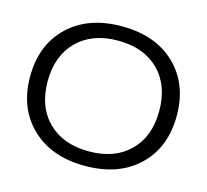

<svg xmlns="http://www.w3.org/2000/svg" viewBox="-106 -860 1069 991"><g transform="rotate(15 428.0 -364.0)"><path d="M36.1 -363.8Q36.1 -533.2 142.1 -635Q248 -736.8 428.2 -736.8Q607.9 -736.8 713.9 -634.8Q819.8 -532.7 819.8 -363.8Q819.8 -194.3 713.9 -92.8Q607.9 8.8 428.2 8.8Q248.5 8.8 142.3 -93.3Q36.1 -195.3 36.1 -363.8ZM129.9 -363.8Q129.9 -227.5 210.2 -148.2Q290.5 -68.8 428.2 -68.8Q565.9 -68.8 646 -148.2Q726.1 -227.5 726.1 -363.8Q726.1 -501 646 -580.6Q565.9 -660.2 428.2 -660.2Q290.5 -660.2 210.2 -580.3Q129.9 -500.5 129.9 -363.8Z"/></g></svg>

Font: Lumene Sans Expanded
Style: Regular
Weight: 400
Width: 7
Designer: Deni Anggara
Version: Version 1.003;Glyphs 3.1.2 (3151)